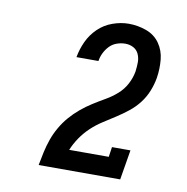

<svg xmlns="http://www.w3.org/2000/svg" viewBox="-65 -906 629 645"><g transform="rotate(10 250.0 -583.0)"><path d="M108 -323V-324Q112 -346 117 -368.5Q122 -391 129.5 -412.5Q137 -434 149 -455Q161 -476 176.5 -494Q192 -512 210.5 -527.5Q229 -543 249.5 -556Q270 -569 291 -581Q312 -593 330 -609Q348 -625 359 -646Q370 -667 374 -690Q374 -691 374 -691Q374 -691 374 -692Q376 -706 376 -721Q376 -736 370 -749Q364 -762 351.5 -768.5Q339 -775 324 -775Q310 -775 295.5 -770Q281 -765 270.5 -754Q260 -743 253.5 -729.5Q247 -716 245 -702H170Q175 -730 187 -756Q199 -782 220 -802.5Q241 -823 269 -833Q297 -843 324 -843Q355 -843 384 -832.5Q413 -822 430 -798Q447 -774 450 -743Q453 -712 448 -680Q444 -657 435 -634.5Q426 -612 411 -592.5Q396 -573 376.5 -557.5Q357 -542 336 -528.5Q315 -515 294 -501.5Q273 -488 255 -471Q237 -454 223 -433.5Q209 -413 200 -391H335L340 -425H403L386 -323Z"/></g></svg>

Font: Iosevka Slab Oblique
Style: Regular
Weight: 400
Italic angle: -9°
Monospace: yes
Designer: Belleve Invis
Foundry: Belleve Invis
Version: Version 11.1.1; ttfautohint (v1.8.3)